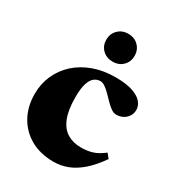

<svg xmlns="http://www.w3.org/2000/svg" viewBox="-169 -787 828 905"><g transform="rotate(30 245.0 -334.5)"><path d="M315 -476.5Q374 -476.5 409.2 -464.2Q444.5 -452 460.2 -432.8Q476 -413.5 476 -392Q476 -372 466 -356.8Q456 -341.5 439.8 -333.2Q423.5 -325 404.5 -325Q390.5 -325 376 -335Q361.5 -345 347 -360Q332.5 -375 318 -389.8Q303.5 -404.5 289.2 -414.8Q275 -425 261.5 -425Q243.5 -425 228.8 -413.5Q214 -402 205.5 -375Q197 -348 197 -300.5Q197 -232 213.8 -189.5Q230.5 -147 262.2 -127.5Q294 -108 337 -108Q373 -108 400.2 -116.8Q427.5 -125.5 459 -150L478.5 -126Q442.5 -74.5 407 -43.8Q371.5 -13 335 1Q298.5 15 259.5 15Q187 15 134 -15Q81 -45 52 -97.8Q23 -150.5 23 -219Q23 -273.5 44 -320.5Q65 -367.5 103.5 -402.5Q142 -437.5 195.8 -457Q249.5 -476.5 315 -476.5ZM264.5 -533Q230.5 -533 209 -554.5Q187.5 -576 187.5 -608Q187.5 -640.5 209 -662.2Q230.5 -684 264.5 -684Q298.5 -684 320 -662.2Q341.5 -640.5 341.5 -608Q341.5 -576 320 -554.5Q298.5 -533 264.5 -533Z"/></g></svg>

Font: Newsreader 36pt ExtraBold
Style: Regular
Weight: 800
Designer: Hugues Gentile
Foundry: Production Type
Version: Version 1.003